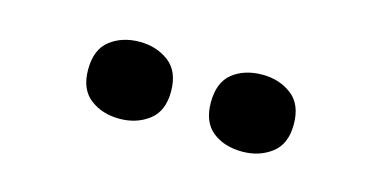

<svg xmlns="http://www.w3.org/2000/svg" viewBox="-33 -858 662 340"><g transform="rotate(15 298.5 -688.5)"><path d="M117 -688Q117 -725 139 -742Q161 -759 193 -759Q224 -759 246.5 -742Q269 -725 269 -688Q269 -652 246.5 -635Q224 -618 193 -618Q161 -618 139 -635Q117 -652 117 -688ZM342 -688Q342 -725 363.5 -742Q385 -759 418 -759Q449 -759 471.5 -742Q494 -725 494 -688Q494 -652 471.5 -635Q449 -618 418 -618Q385 -618 363.5 -635Q342 -652 342 -688Z"/></g></svg>

Font: Noto Sans Khmer ExtraBold
Style: Regular
Weight: 800
Version: Version 2.003